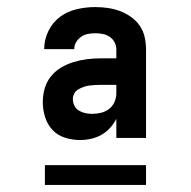

<svg xmlns="http://www.w3.org/2000/svg" viewBox="-20 -713 540 543"><path d="M206 -317Q185 -317 164 -323.5Q143 -330 128.5 -345.5Q114 -361 107.5 -382Q101 -403 101 -424Q101 -444 106.5 -463Q112 -482 124 -497Q136 -512 153 -522Q170 -532 188 -537.5Q206 -543 225.5 -545.5Q245 -548 264 -548H309V-573Q309 -584 304 -593.5Q299 -603 290 -609Q281 -615 270.5 -617Q260 -619 249 -619Q239 -619 228.5 -617Q218 -615 209.5 -609Q201 -603 195.5 -594Q190 -585 190 -574Q190 -574 190 -574Q190 -574 190 -574H105Q105 -574 105 -574.5Q105 -575 105 -575Q105 -601 117 -625.5Q129 -650 150 -665.5Q171 -681 197 -687Q223 -693 249 -693Q267 -693 284.5 -690.5Q302 -688 318.5 -682Q335 -676 350 -665.5Q365 -655 375 -640.5Q385 -626 389 -608.5Q393 -591 393 -573V-323H309V-377Q302 -363 291 -351Q280 -339 266.5 -331.5Q253 -324 237.5 -320.5Q222 -317 206 -317ZM241 -391Q253 -391 265.5 -394Q278 -397 288 -404.5Q298 -412 303.5 -424Q309 -436 309 -449V-473H264Q256 -473 248 -472.5Q240 -472 232 -471Q224 -470 216 -467Q208 -464 201 -460Q194 -456 190 -448.5Q186 -441 186 -433Q186 -423 190.5 -414Q195 -405 203.5 -400Q212 -395 221.5 -393Q231 -391 241 -391ZM107 -190V-246H393V-190Z"/></svg>

Font: Iosevka SS04 Semibold
Style: Regular
Weight: 600
Monospace: yes
Designer: Belleve Invis
Foundry: Belleve Invis
Version: Version 19.0.0; ttfautohint (v1.8.4)